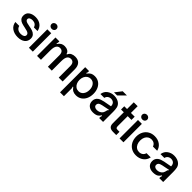

<svg xmlns="http://www.w3.org/2000/svg" viewBox="324 -2345 4119 4119"><g transform="rotate(45 2383.0 -285.5)"><path d="M37 -185H156Q168 -137 205 -111Q242 -85 300 -85Q349 -85 378.5 -103.5Q408 -122 408 -156Q408 -183 389.5 -199Q371 -215 343.5 -223.5Q316 -232 268 -242Q202 -255 160.5 -269Q119 -283 89.5 -315.5Q60 -348 60 -405Q60 -485 120 -527Q180 -569 272 -569Q368 -569 432 -520Q496 -471 511 -384H400Q388 -429 354 -451.5Q320 -474 272 -474Q227 -474 201 -457Q175 -440 175 -411Q175 -387 192.5 -372.5Q210 -358 236.5 -350.5Q263 -343 310 -334Q377 -322 420 -307Q463 -292 494 -258.5Q525 -225 525 -166Q525 -85 465 -37Q405 11 300 11Q196 11 123.5 -39Q51 -89 37 -185Z M752 0H634V-559H752ZM616 -703Q616 -734 638.5 -754.5Q661 -775 693 -775Q726 -775 748 -754.5Q770 -734 770 -703Q770 -672 748 -651.5Q726 -631 693 -631Q661 -631 638.5 -651.5Q616 -672 616 -703Z M881 0V-559H999V-535Q999 -520 996 -510Q993 -500 985 -489L999 -480Q1032 -528 1068.5 -548.5Q1105 -569 1155 -569Q1208 -569 1249 -545Q1290 -521 1299 -475H1312Q1333 -527 1376 -548Q1419 -569 1472 -569Q1565 -569 1611 -516Q1657 -463 1657 -366V0H1539V-348Q1539 -408 1514 -439Q1489 -470 1443 -470Q1397 -470 1367 -440Q1345 -416 1336.5 -378Q1328 -340 1328 -281V0H1210V-348Q1210 -408 1184.5 -439Q1159 -470 1112 -470Q1067 -470 1038 -438Q1018 -416 1008.5 -379Q999 -342 999 -281V0Z M2313 -280Q2313 -195 2282 -129Q2251 -63 2195.5 -26.5Q2140 10 2067 10Q2011 10 1972.5 -10Q1934 -30 1900 -79L1886 -70Q1894 -60 1897 -49.5Q1900 -39 1900 -24V204H1782V-559H1900V-535Q1900 -520 1897 -509.5Q1894 -499 1886 -490L1900 -480Q1934 -529 1972 -549.5Q2010 -570 2067 -570Q2140 -570 2195.5 -533.5Q2251 -497 2282 -431Q2313 -365 2313 -280ZM1888 -280Q1888 -226 1908 -183Q1928 -140 1963 -116Q1998 -92 2043 -92Q2112 -92 2153 -145Q2194 -198 2194 -280Q2194 -362 2153 -415Q2112 -468 2043 -468Q1998 -468 1963 -444Q1928 -420 1908 -377Q1888 -334 1888 -280Z M2399 -152Q2399 -230 2460 -275Q2504 -307 2590 -324L2767 -357Q2766 -413 2737 -443Q2706 -474 2653 -474Q2610 -474 2578 -449.5Q2546 -425 2538 -383H2420Q2434 -473 2500.5 -521Q2567 -569 2654 -569Q2704 -569 2747.5 -555Q2791 -541 2822 -513Q2863 -475 2873.5 -424Q2884 -373 2884 -303V0H2766V-19Q2766 -42 2778 -74L2764 -81Q2743 -44 2710 -20Q2664 11 2581 11Q2499 11 2449 -32Q2399 -75 2399 -152ZM2684 -102Q2725 -123 2742 -153Q2752 -171 2757 -187Q2762 -203 2768 -230Q2771 -243 2776 -249.5Q2781 -256 2790 -257L2787 -273Q2706 -255 2675 -250L2619 -239Q2561 -227 2537 -205Q2517 -185 2517 -155Q2517 -122 2541.5 -103.5Q2566 -85 2607 -85Q2648 -85 2684 -102ZM2696 -614H2601L2717 -763H2844Z M3183 0Q3118 0 3085 -30Q3052 -60 3052 -129V-461H2968V-559H3052V-763H3170V-559H3284V-461H3170V-162Q3170 -130 3180 -114.5Q3190 -99 3224 -99H3283V0Z M3502 0H3384V-559H3502ZM3366 -703Q3366 -734 3388.5 -754.5Q3411 -775 3443 -775Q3476 -775 3498 -754.5Q3520 -734 3520 -703Q3520 -672 3498 -651.5Q3476 -631 3443 -631Q3411 -631 3388.5 -651.5Q3366 -672 3366 -703Z M3608 -282Q3608 -365 3643 -430.5Q3678 -496 3741 -532.5Q3804 -569 3886 -569Q3985 -569 4053.5 -519Q4122 -469 4142 -383H4014Q4000 -425 3966.5 -448Q3933 -471 3886 -471Q3840 -471 3804 -447.5Q3768 -424 3748 -381Q3728 -338 3728 -282Q3728 -224 3748 -180Q3768 -136 3804 -112Q3840 -88 3886 -88Q3937 -88 3971.5 -114Q4006 -140 4017 -185H4145Q4126 -93 4056 -41Q3986 11 3886 11Q3804 11 3741 -26Q3678 -63 3643 -129.5Q3608 -196 3608 -282Z M4222 -152Q4222 -230 4283 -275Q4327 -307 4413 -324L4590 -357Q4589 -413 4560 -443Q4529 -474 4476 -474Q4433 -474 4401 -449.5Q4369 -425 4361 -383H4243Q4257 -473 4323.5 -521Q4390 -569 4477 -569Q4527 -569 4570.5 -555Q4614 -541 4645 -513Q4686 -475 4696.5 -424Q4707 -373 4707 -303V0H4589V-19Q4589 -42 4601 -74L4587 -81Q4566 -44 4533 -20Q4487 11 4404 11Q4322 11 4272 -32Q4222 -75 4222 -152ZM4507 -102Q4548 -123 4565 -153Q4575 -171 4580 -187Q4585 -203 4591 -230Q4594 -243 4599 -249.5Q4604 -256 4613 -257L4610 -273Q4529 -255 4498 -250L4442 -239Q4384 -227 4360 -205Q4340 -185 4340 -155Q4340 -122 4364.5 -103.5Q4389 -85 4430 -85Q4471 -85 4507 -102Z"/></g></svg>

Font: Open Sauce Sans SemiBold
Style: Regular
Weight: 600
Designer: Alfredo Marco Pradil
Foundry: Creative Sauce Fz LLC
Version: Version 1.477